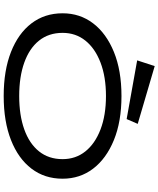

<svg xmlns="http://www.w3.org/2000/svg" viewBox="71 -918 858 1040"><g transform="rotate(90 500.0 -398.0)"><path d="M500 11Q362 11 261.5 -28.5Q161 -68 106.5 -139.5Q52 -211 52 -308Q52 -402 106.5 -473.5Q161 -545 261.5 -586Q362 -627 500 -627Q638 -627 738.5 -586Q839 -545 893.5 -473.5Q948 -402 948 -308Q948 -211 893.5 -139.5Q839 -68 738.5 -28.5Q638 11 500 11ZM500 -73Q604 -73 681 -100.5Q758 -128 800 -180.5Q842 -233 842 -308Q842 -379 800 -431.5Q758 -484 681 -513.5Q604 -543 500 -543Q396 -543 319 -513.5Q242 -484 200 -431.5Q158 -379 158 -308Q158 -233 200 -180.5Q242 -128 319 -100.5Q396 -73 500 -73ZM625 -655 307 -712 338 -807 651 -715Z"/></g></svg>

Font: Inconsolata UltraExpanded Medium
Style: Regular
Weight: 500
Width: 9
Monospace: yes
Designer: Raph Levien, Cyreal, Brenton Simpson
Foundry: Raph Levien, Cyreal, Google
Version: Version 3.001; ttfautohint (v1.8.2.53-6de2)